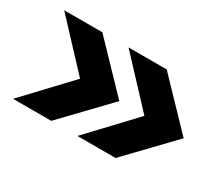

<svg xmlns="http://www.w3.org/2000/svg" viewBox="-86 -728 974 845"><g transform="rotate(30 401.0 -305.0)"><path d="M362 -80 573 -304 362 -530H556L772 -305L556 -80ZM35 -80 246 -304 35 -530H229L445 -305L229 -80Z"/></g></svg>

Font: Be Vietnam Pro Black
Style: Regular
Weight: 900
Designer: Lam Bao, Tony Le, Vietanh Nguyen
Foundry: Yellow Type Foundry
Version: Version 1.002; ttfautohint (v1.8.3)